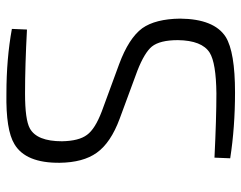

<svg xmlns="http://www.w3.org/2000/svg" viewBox="-97 -644 752 598"><g transform="rotate(-90 279.0 -345.0)"><path d="M209 -348Q133 -376 102 -420Q72 -462 71 -535Q70 -641 129 -676Q173 -703 287 -701Q395 -701 488 -684L486 -637Q374 -643 287 -643Q205 -643 178 -628Q138 -606 138 -528Q139 -475 158 -450Q176 -425 231 -404L378 -350Q459 -320 490 -278Q519 -237 520 -160Q519 -54 463 -18Q416 11 290 11Q182 11 85 -4L87 -53Q209 -47 287 -47Q382 -48 414 -68Q452 -92 453 -167Q453 -223 433 -248Q414 -271 358 -293Z"/></g></svg>

Font: Taylor Sans Light
Style: Regular
Weight: 300
Italic angle: -8°
Designer: Natanael Gama
Version: Version 1.001 September 8, 2015